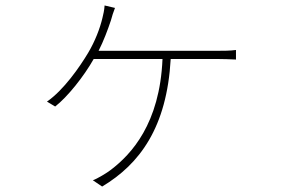

<svg xmlns="http://www.w3.org/2000/svg" viewBox="-20 -618 1040 703"><path d="M401 -589 363 -598C362 -580 358 -565 355 -552C346 -514 328 -467 303 -425C272 -373 213 -288 152 -246L182 -228C227 -263 287 -338 323 -402H575C565 -164 460 -53 387 3C372 15 335 37 320 42L354 65C491 -17 591 -151 605 -402H776C796 -402 823 -401 844 -400V-435C823 -432 797 -432 776 -432H341C359 -467 375 -510 386 -543C390 -559 395 -573 401 -589Z"/></svg>

Font: Noto Sans JP Thin
Style: Regular
Weight: 100
Designer: Ryoko NISHIZUKA 西塚涼子 (kana, bopomofo & ideographs); Paul D. Hunt (Latin, Greek & Cyrillic); Sandoll Communications 산돌커뮤니
Foundry: Adobe
Version: Version 2.004;hotconv 1.0.118;makeotfexe 2.5.65603